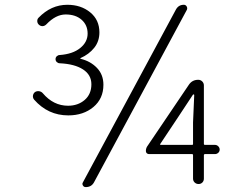

<svg xmlns="http://www.w3.org/2000/svg" viewBox="-20 -762 1040 795"><path d="M171.9 -661.1Q165 -654.3 156.7 -653.8Q148.4 -653.3 141.6 -659.2Q134.8 -665 134.3 -673.8Q133.8 -682.6 139.6 -688.5Q191.4 -742.2 258.8 -742.2Q315.4 -742.2 353.5 -710.9Q391.6 -679.7 391.6 -627.9Q391.6 -590.8 370.1 -564Q348.6 -537.1 313.5 -521.5Q312.5 -521.5 312.5 -520.5Q312.5 -519.5 313.5 -518.6Q354.5 -508.8 381.3 -481Q408.2 -453.1 408.2 -411.1Q408.2 -353.5 366.7 -318.8Q325.2 -284.2 262.7 -284.2Q178.7 -284.2 121.1 -349.6Q116.2 -355.5 116.2 -362.3Q116.2 -374 125 -380.9Q132.8 -385.7 142.1 -384.3Q151.4 -382.8 157.2 -376Q201.2 -324.2 261.7 -324.2Q302.7 -324.2 330.6 -348.1Q358.4 -372.1 358.4 -413.1Q358.4 -452.1 323.7 -474.6Q289.1 -497.1 227.5 -500Q220.7 -500 215.3 -504.9Q210 -509.8 210 -517.1Q210 -524.4 215.3 -529.3Q220.7 -534.2 227.5 -534.2Q281.2 -538.1 312 -563Q342.8 -587.9 342.8 -623Q342.8 -658.2 317.9 -680.2Q293 -702.1 252 -702.1Q210.9 -702.1 171.9 -661.1ZM708 -721.7Q718.8 -742.2 741.2 -742.2Q749 -742.2 752.9 -735.4Q756.8 -728.5 753.9 -721.7L369.1 -6.8Q358.4 12.7 335 12.7Q327.1 12.7 323.2 5.9Q321.3 2.9 321.3 -1Q321.3 -3.9 323.2 -6.8ZM643.6 -166Q641.6 -162.1 645.5 -162.1H775.4Q779.3 -162.1 779.3 -166V-254.9L784.2 -368.2Q784.2 -371.1 781.7 -371.1Q779.3 -371.1 778.3 -369.1L719.7 -280.3ZM870.1 -162.1Q877.9 -162.1 883.8 -156.2Q889.6 -150.4 889.6 -142.6Q889.6 -134.8 883.8 -129.4Q877.9 -124 870.1 -124H829.1Q824.2 -124 824.2 -119.1V-22.5Q824.2 -12.7 817.9 -6.3Q811.5 0 802.2 0Q793 0 786.1 -6.3Q779.3 -12.7 779.3 -22.5V-119.1Q779.3 -124 775.4 -124H596.7Q591.8 -124 587.9 -127.4Q584 -130.9 584 -136.7Q584 -149.4 591.8 -159.2L762.7 -412.1Q776.4 -431.6 800.8 -431.6Q810.5 -431.6 817.4 -424.8Q824.2 -418 824.2 -408.2V-166Q824.2 -162.1 829.1 -162.1Z"/></svg>

Font: Gen Jyuu Gothic L Monospace Light
Style: Regular
Weight: 300
Designer: [Source Han Sans]
Ryoko NISHIZUKA  (kana & ideographs); Paul D. Hunt (Latin, Greek & Cyrillic); Wenlong ZHANG  (bopomofo
Version: Version 1.002.20150607